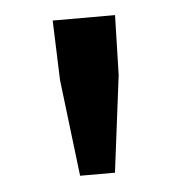

<svg xmlns="http://www.w3.org/2000/svg" viewBox="-34 -721 343 362"><g transform="rotate(-5 137.5 -540.0)"><path d="M104 -392 82 -575 78 -688H196L193 -575L170 -392Z"/></g></svg>

Font: TypoPRO Source Sans Pro
Style: Regular
Weight: 600
Designer: Paul D. Hunt
Foundry: Adobe Systems Incorporated
Version: Version 2.020;PS 2.000;hotconv 1.0.86;makeotf.lib2.5.63406